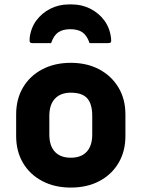

<svg xmlns="http://www.w3.org/2000/svg" viewBox="-20 -836 640 868"><path d="M298 -704Q264 -704 243.5 -690Q223 -676 211 -641H128Q118 -641 115.5 -645Q113 -649 114 -663Q119 -709 144 -743Q169 -777 207.5 -796.5Q246 -816 291 -816H305Q350 -816 388.5 -796.5Q427 -777 452 -743Q477 -709 482 -663Q484 -649 481 -645Q478 -641 468 -641H385Q373 -676 352.5 -690Q332 -704 298 -704ZM300 -552Q373 -552 428.5 -522.5Q484 -493 515.5 -440.5Q547 -388 547 -319V-221Q547 -152 516 -99.5Q485 -47 429.5 -17.5Q374 12 300 12Q227 12 171 -17.5Q115 -47 84 -99.5Q53 -152 53 -221V-319Q53 -388 84 -440.5Q115 -493 171 -522.5Q227 -552 300 -552ZM300 -417Q254 -417 228.5 -390Q203 -363 203 -312V-228Q203 -175 230 -148Q255 -123 300 -123Q347 -123 372 -150Q397 -177 397 -228V-312Q397 -369 372 -394Q349 -417 300 -417Z"/></svg>

Font: Recursive Sn Lnr St XBd
Style: Regular
Weight: 800
Version: Version 1.079;hotconv 1.0.112;makeotfexe 2.5.65598; ttfautoh